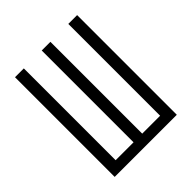

<svg xmlns="http://www.w3.org/2000/svg" viewBox="-200 -868 1001 1001"><g transform="rotate(-45 300.0 -367.5)"><path d="M71 0V-735H136V-58H268V-735H332V-58H464V-735H529V0Z"/></g></svg>

Font: Iosevka SS04 Light Extended
Style: Regular
Weight: 300
Width: 7
Monospace: yes
Designer: Belleve Invis
Foundry: Belleve Invis
Version: Version 19.0.0; ttfautohint (v1.8.4)